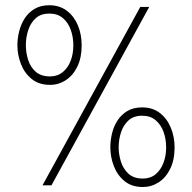

<svg xmlns="http://www.w3.org/2000/svg" viewBox="-20 -724 750 750"><path d="M175.5 -392.5Q132 -392.5 103.8 -415.5Q75.5 -438.5 61.8 -474Q48 -509.5 48 -547.5Q48 -574 54.8 -601.2Q61.5 -628.5 76.2 -651.8Q91 -675 114.8 -689.2Q138.5 -703.5 172.5 -703.5Q212.5 -703.5 240.8 -682.2Q269 -661 284 -625.5Q299 -590 299 -547Q299 -498.5 282.2 -464Q265.5 -429.5 237.2 -411Q209 -392.5 175.5 -392.5ZM181 0H146L528 -697H563ZM175.5 -425.5Q204.5 -425.5 225 -442.2Q245.5 -459 256 -486.5Q266.5 -514 266.5 -547Q266.5 -579 256.5 -607.2Q246.5 -635.5 225.8 -653.2Q205 -671 172.5 -671Q140 -671 120 -653.2Q100 -635.5 90.5 -607Q81 -578.5 81 -547.5Q81 -518.5 89.8 -490.5Q98.5 -462.5 119.2 -444Q140 -425.5 175.5 -425.5ZM538 6.5Q494.5 6.5 466.5 -16.5Q438.5 -39.5 424.8 -75Q411 -110.5 411 -148.5Q411 -175 417.5 -202.5Q424 -230 438.8 -253Q453.5 -276 477.2 -290.2Q501 -304.5 535 -304.5Q576 -304.5 604.2 -282.8Q632.5 -261 647.2 -225.2Q662 -189.5 662 -148.5Q662 -99.5 645 -64.8Q628 -30 599.8 -11.8Q571.5 6.5 538 6.5ZM538 -26.5Q567.5 -26.5 587.8 -43.2Q608 -60 618.5 -87.8Q629 -115.5 629 -148.5Q629 -180.5 619 -208.5Q609 -236.5 588.2 -254.2Q567.5 -272 535 -272Q502.5 -272 482.2 -253.8Q462 -235.5 452.8 -207.2Q443.5 -179 443.5 -148.5Q443.5 -122 452 -93.8Q460.5 -65.5 481.2 -46Q502 -26.5 538 -26.5Z"/></svg>

Font: Acari Sans Neue Light
Style: Regular
Weight: 300
Designer: Alfredo Marco Pradil (font), Cristiano Sobral (main changes)
Foundry: Hanken Design Co. (font), Cristiano Sobral (main changes)
Version: Version 2.459;March 19, 2022;FontCreator 14.0.0.2808 64-bit;